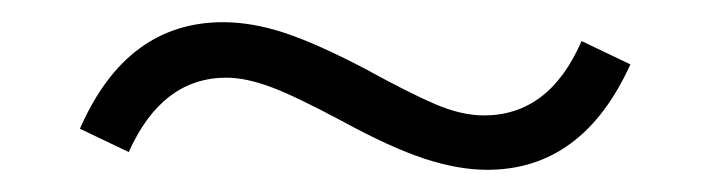

<svg xmlns="http://www.w3.org/2000/svg" viewBox="-20 -374 640 173"><path d="M419 -221Q393 -221 362.5 -231Q332 -241 288 -265Q245 -288 223 -296Q201 -304 184 -304Q126 -304 96 -237L52 -258Q94 -354 181 -354Q207 -354 236 -344.5Q265 -335 309 -312Q349 -290 372.5 -280Q396 -270 416 -270Q475 -270 504 -337L548 -316Q505 -221 419 -221Z"/></svg>

Font: Mulish Light
Style: Regular
Weight: 300
Designer: Vernon Adams
Foundry: Vernon Adams
Version: Version 3.603; ttfautohint (v1.8.3)